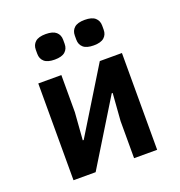

<svg xmlns="http://www.w3.org/2000/svg" viewBox="-132 -849 904 962"><g transform="rotate(-20 320.0 -368.0)"><path d="M97 -516H220V-318L209 -172H214L425 -516H543V0H420V-198L431 -344H426L215 0H97ZM143 -657V-679Q143 -705 160.5 -720.5Q178 -736 216 -736Q254 -736 271.5 -720.5Q289 -705 289 -679V-657Q289 -631 271.5 -615.5Q254 -600 216 -600Q178 -600 160.5 -615.5Q143 -631 143 -657ZM351 -679Q351 -705 368.5 -720.5Q386 -736 424 -736Q462 -736 479.5 -720.5Q497 -705 497 -679V-657Q497 -631 479.5 -615.5Q462 -600 424 -600Q386 -600 368.5 -615.5Q351 -631 351 -657Z"/></g></svg>

Font: Writer SemiBold
Style: Regular
Weight: 600
Monospace: yes
Designer: Mike Abbink, Paul van der Laan, Pieter van Rosmalen
Foundry: Bold Monday
Version: Version 2.001 2020